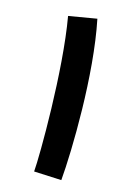

<svg xmlns="http://www.w3.org/2000/svg" viewBox="-135 -742 569 802"><g transform="rotate(20 150.0 -341.0)"><path d="M243 -1C243 -130 221 -462 154 -686L35 -655C94 -435 124 -64 124 4Z"/></g></svg>

Font: Noto Sans Thaana SemiBold
Style: Regular
Weight: 600
Designer: David Williams
Foundry: Google Inc.
Version: Version 3.001